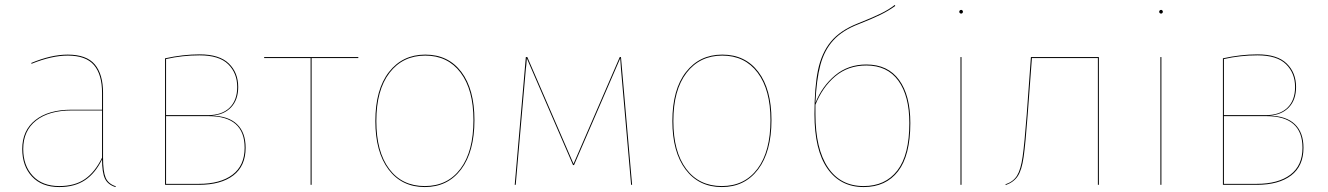

<svg xmlns="http://www.w3.org/2000/svg" viewBox="-20 -748 5375 777"><path d="M449 6 447 9Q416 -1 404.5 -25.5Q393 -50 393 -103Q366 -47 324 -19Q282 9 220 9Q149 9 109.5 -33.5Q70 -76 70 -145Q70 -220 123 -262Q176 -304 269 -304H393V-372Q393 -446 360.5 -484.5Q328 -523 254 -523Q189 -523 108 -490L106 -493Q187 -527 254 -527Q330 -527 363.5 -487.5Q397 -448 397 -372V-110Q397 -54 407.5 -29Q418 -4 449 6ZM393 -110V-301H270Q178 -301 126 -260Q74 -219 74 -145Q74 -78 112.5 -36.5Q151 5 220 5Q283 5 324 -23.5Q365 -52 393 -110Z M974 -150Q974 -76 924 -38Q874 0 785 0H648V-512Q721 -528 788 -528Q868 -528 906 -491Q944 -454 944 -396Q944 -344 915 -313.5Q886 -283 836 -280Q904 -279 939 -245.5Q974 -212 974 -150ZM652 -509V-282H821Q878 -282 909 -312Q940 -342 940 -396Q940 -452 903.5 -488Q867 -524 788 -524Q718 -524 652 -509ZM970 -150Q970 -278 824 -278H652V-4H785Q872 -4 921 -41Q970 -78 970 -150Z M1430 -513H1241V0H1237V-513H1049V-517H1430Z M1900 -262Q1900 -134 1846 -62.5Q1792 9 1699 9Q1606 9 1552.5 -62Q1499 -133 1499 -258Q1499 -386 1554 -456.5Q1609 -527 1701 -527Q1794 -527 1847 -457Q1900 -387 1900 -262ZM1503 -258Q1503 -134 1555 -64.5Q1607 5 1699 5Q1791 5 1843.5 -65Q1896 -135 1896 -262Q1896 -385 1844 -454Q1792 -523 1701 -523Q1610 -523 1556.5 -453.5Q1503 -384 1503 -258Z M2538 0H2534L2493 -469L2490 -512L2303 -80H2299L2112 -512Q2110 -481 2108 -469L2067 0H2063L2108 -517H2114L2301 -85L2488 -517H2493Z M3102 -262Q3102 -134 3048 -62.5Q2994 9 2901 9Q2808 9 2754.5 -62Q2701 -133 2701 -258Q2701 -386 2756 -456.5Q2811 -527 2903 -527Q2996 -527 3049 -457Q3102 -387 3102 -262ZM2705 -258Q2705 -134 2757 -64.5Q2809 5 2901 5Q2993 5 3045.5 -65Q3098 -135 3098 -262Q3098 -385 3046 -454Q2994 -523 2903 -523Q2812 -523 2758.5 -453.5Q2705 -384 2705 -258Z M3664 -250Q3664 -119 3614.5 -55Q3565 9 3475 9Q3381 9 3328.5 -66Q3276 -141 3276 -286Q3276 -396 3290.5 -465Q3305 -534 3342.5 -579.5Q3380 -625 3451 -653Q3509 -676 3543 -692.5Q3577 -709 3601 -728L3603 -724Q3577 -705 3543.5 -688.5Q3510 -672 3454 -650Q3389 -625 3352.5 -585Q3316 -545 3300 -485Q3284 -425 3280 -332Q3307 -399 3359.5 -443Q3412 -487 3486 -487Q3573 -487 3618.5 -424.5Q3664 -362 3664 -250ZM3660 -250Q3660 -360 3615.5 -421.5Q3571 -483 3486 -483Q3412 -483 3360 -439Q3308 -395 3280 -324V-286Q3280 -146 3330.5 -70.5Q3381 5 3475 5Q3563 5 3611.5 -58Q3660 -121 3660 -250Z M3871 0H3867V-517H3871ZM3877 -700Q3877 -698 3875 -695.5Q3873 -693 3870 -693Q3866 -693 3864 -695.5Q3862 -698 3862 -700Q3862 -703 3864 -705.5Q3866 -708 3870 -708Q3873 -708 3875 -705.5Q3877 -703 3877 -700Z M4427 -517V0H4423V-513H4156L4139 -285Q4130 -165 4122.5 -112.5Q4115 -60 4099 -35.5Q4083 -11 4050 1L4049 -2Q4081 -13 4096 -37.5Q4111 -62 4118.5 -114.5Q4126 -167 4135 -285L4152 -517Z M4680 0H4676V-517H4680ZM4686 -700Q4686 -698 4684 -695.5Q4682 -693 4679 -693Q4675 -693 4673 -695.5Q4671 -698 4671 -700Q4671 -703 4673 -705.5Q4675 -708 4679 -708Q4682 -708 4684 -705.5Q4686 -703 4686 -700Z M5255 -150Q5255 -76 5205 -38Q5155 0 5066 0H4929V-512Q5002 -528 5069 -528Q5149 -528 5187 -491Q5225 -454 5225 -396Q5225 -344 5196 -313.5Q5167 -283 5117 -280Q5185 -279 5220 -245.5Q5255 -212 5255 -150ZM4933 -509V-282H5102Q5159 -282 5190 -312Q5221 -342 5221 -396Q5221 -452 5184.5 -488Q5148 -524 5069 -524Q4999 -524 4933 -509ZM5251 -150Q5251 -278 5105 -278H4933V-4H5066Q5153 -4 5202 -41Q5251 -78 5251 -150Z"/></svg>

Font: FiraGO Four
Style: Regular
Weight: 100
Designer: bBox Type
Foundry: bBox Type GmbH
Version: Version 1.001